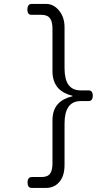

<svg xmlns="http://www.w3.org/2000/svg" viewBox="-20 -840 540 963"><path d="M383.8 -333H423.8Q445.3 -333 445.3 -360.4Q445.3 -386.7 423.8 -386.7H383.8Q343.8 -386.7 323.2 -415Q303.7 -443.4 303.7 -498V-704.1Q303.7 -753.9 275.4 -788.1Q248 -820.3 211.9 -820.3H138.7Q118.2 -820.3 117.2 -793Q117.2 -765.6 137.7 -765.6H188.5Q218.8 -765.6 231.4 -747.1Q243.2 -731.4 243.2 -694.3V-482.4Q243.2 -430.7 271.5 -398.4Q296.9 -371.1 343.8 -359.4V-357.4Q295.9 -345.7 271.5 -319.3Q243.2 -289.1 243.2 -236.3V-22.5Q243.2 14.6 231.4 30.3Q219.7 47.9 188.5 47.9H140.6Q118.2 47.9 118.2 75.2Q118.2 102.5 138.7 102.5H211.9Q250 102.5 275.4 75.2Q303.7 44.9 303.7 -12.7V-220.7Q303.7 -275.4 323.2 -303.7Q343.8 -333 383.8 -333Z"/></svg>

Font: Gulim
Style: Regular
Weight: 400
Version: Version 2.21